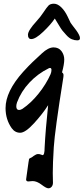

<svg xmlns="http://www.w3.org/2000/svg" viewBox="-20 -722 452 1037"><path d="M134 154 136 143Q136 135 142 132.5Q148 130 152 127.5Q156 125 162 120Q176 110 185.5 110Q195 110 201.5 113Q208 116 210 116Q221 116 221 75Q226 -22 240 -154Q211 -108 164 -56.5Q117 -5 89 -5Q61 -5 43 -30Q10 -77 10 -138Q10 -228 105 -334Q138 -370 154.5 -385.5Q171 -401 206 -433.5Q241 -466 269 -466Q297 -466 312 -446Q327 -426 327 -400.5Q327 -375 315 -331Q323 -326 323 -316.5Q323 -307 321 -297Q276 -15 270.5 73Q265 161 265 212L266 265Q266 278 259 286.5Q252 295 241 295Q230 295 204.5 275.5Q179 256 156 256L133 258Q121 258 121 247ZM253 -321Q258 -333 258 -344Q258 -355 250 -355Q247 -355 243 -353Q184 -324 139 -276Q94 -228 72 -169Q68 -157 68 -148Q68 -128 83 -128Q91 -128 101 -134Q147 -165 188 -216Q229 -267 253 -321ZM412 -516Q412 -504 397.5 -504Q383 -504 368 -510Q353 -516 337.5 -533.5Q322 -551 316.5 -557.5Q311 -564 294 -592.5Q277 -621 276 -622Q255 -590 213.5 -550.5Q172 -511 149 -511Q131 -511 131 -534Q131 -557 176 -606Q198 -630 214.5 -655Q231 -680 241 -691Q251 -702 271 -702Q291 -702 311 -682.5Q331 -663 345.5 -632Q360 -601 361.5 -598.5Q363 -596 374 -581.5Q385 -567 392 -558Q412 -530 412 -516Z"/></svg>

Font: Devonshire
Style: Regular
Weight: 400
Designer: Astigmatic (AOETI)
Foundry: Astigmatic (AOETI)
Version: Version 1.001